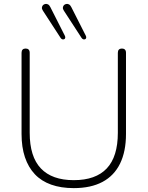

<svg xmlns="http://www.w3.org/2000/svg" viewBox="-20 -961 760 989"><path d="M360 8Q294 8 243.5 -10Q193 -28 159.5 -63.5Q126 -99 108.5 -151Q91 -203 91 -271V-689Q91 -700 96.5 -705.5Q102 -711 112 -711Q122 -711 127.5 -705.5Q133 -700 133 -689V-277Q133 -154 190.5 -93.5Q248 -33 360 -33Q473 -33 530 -93.5Q587 -154 587 -277V-689Q587 -700 592.5 -705.5Q598 -711 608 -711Q618 -711 623.5 -705.5Q629 -700 629 -689V-271Q629 -181 598.5 -118.5Q568 -56 508 -24Q448 8 360 8ZM400 -766 309 -906Q303 -915 304 -922.5Q305 -930 309.5 -934.5Q314 -939 321 -940.5Q328 -942 335 -938.5Q342 -935 347 -925L422 -777Q425 -771 424 -766Q423 -761 418.5 -759Q414 -757 409 -758.5Q404 -760 400 -766ZM292 -766 201 -906Q195 -915 196 -922.5Q197 -930 201.5 -934.5Q206 -939 213 -940.5Q220 -942 227 -938.5Q234 -935 239 -925L314 -777Q317 -771 316 -766Q315 -761 310.5 -759Q306 -757 301 -758.5Q296 -760 292 -766Z"/></svg>

Font: Nunito ExtraLight
Style: Regular
Weight: 200
Designer: Vernon Adams
Foundry: Vernon Adams
Version: Version 3.602;April 4, 2023;FontCreator 14.0.0.2856 64-bit